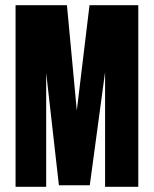

<svg xmlns="http://www.w3.org/2000/svg" viewBox="-20 -720 593 740"><path d="M325 -700H513V0H385V-442L326 -6H207L158 -439V0H40V-700H238L276 -294Z"/></svg>

Font: Bayformers-TFTCGName
Style: Regular
Weight: 400
Designer: billmoo
Foundry: Bayformers
Version: Version 1.021;Fontself Maker 3.5.4